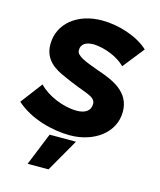

<svg xmlns="http://www.w3.org/2000/svg" viewBox="-110 -612 733 880"><g transform="rotate(15 256.0 -171.5)"><path d="M257 14C372 14 465 -53 465 -153C465 -247 381 -282 306 -307C238 -332 197 -347 197 -374C197 -403 220 -418 259 -417C313 -414 374 -389 408 -354L488 -455C436 -504 344 -533 266 -533C150 -533 64 -466 64 -366C64 -294 115 -261 171 -238C269 -192 324 -191 324 -152C324 -119 298 -103 259 -103C194 -103 117 -136 77 -179L-1 -76C68 -13 176 14 257 14ZM105 190H204L293 35H168Z"/></g></svg>

Font: Fixel Display
Style: Bold Italic
Weight: 700
Italic angle: -10°
Designer: AlfaBravo + MacPaw
Foundry: Kyrylo Tkachov, Marchela Mozhyna, Serhii Makarenko, Maria Weinstein, Zakhar Kryvoshyya
Version: Version 1.210;Glyphs 3.2 (3217)